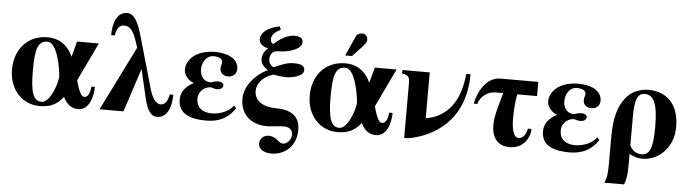

<svg xmlns="http://www.w3.org/2000/svg" viewBox="-52 -919 4851 1351"><g transform="rotate(5 2374.0 -243.5)"><path d="M361 -198C350 -126 305 -17 252 -17C194 -17 172 -73 172 -233C172 -382 189 -442 258 -442C326 -442 358 -262 361 -198ZM592 -154C589 -104 571 -78 550 -78C536 -78 523 -80 498 -156C495 -165 489 -186 489 -191L618 -461H464L435 -352H434C411 -406 359 -473 255 -473C120 -473 25 -373 25 -226C25 -84 117 14 241 14C310 14 360 -5 407 -65C431 -14 466 12 512 12C587 12 616 -77 617 -154Z M724 -527C735 -594 765 -602 783 -602C818 -602 847 -587 877 -492L889 -454L663 0H832L933 -308L979 -110C995 -41 1018 18 1071 18C1146 18 1171 -67 1171 -147H1146C1135 -80 1105 -72 1087 -72C1064 -72 1033 -93 1010 -172L903 -546C884 -612 855 -692 799 -692C720 -692 699 -600 699 -527Z M1603 -109C1576 -66 1510 -40 1452 -40C1392 -40 1343 -67 1343 -135C1343 -190 1390 -222 1429 -222C1446 -217 1462 -213 1473 -213C1504 -213 1517 -229 1517 -243C1517 -255 1505 -268 1478 -268C1448 -268 1435 -257 1424 -257C1379 -257 1350 -292 1350 -342C1350 -396 1383 -442 1429 -442C1475 -442 1494 -426 1494 -405C1494 -394 1486 -378 1486 -363C1486 -324 1515 -309 1543 -309C1584 -309 1604 -337 1604 -367C1604 -444 1517 -473 1440 -473C1303 -473 1237 -400 1237 -330C1237 -298 1263 -258 1307 -242V-241C1248 -210 1219 -170 1219 -118C1219 -10 1317 14 1417 14C1510 14 1574 -21 1620 -91Z M1875 -692C1782 -673 1743 -631 1743 -590C1743 -563 1768 -537 1806 -531V-529C1780 -507 1768 -480 1768 -452C1768 -414 1801 -387 1820 -378C1731 -337 1658 -250 1658 -161C1658 -68 1717 16 1849 16C1873 16 1934 7 1966 7C2004 7 2028 26 2028 60C2028 99 1996 128 1970 128C1934 128 1926 82 1863 82C1828 82 1802 109 1802 144C1802 176 1836 205 1894 205C1980 205 2069 146 2069 23C2069 -59 2022 -115 1904 -115C1816 -115 1746 -149 1746 -225C1746 -273 1782 -325 1860 -350C1882 -345 1929 -339 1949 -339C1984 -339 2074 -353 2074 -399C2074 -441 2028 -442 1990 -442C1950 -442 1892 -417 1857 -401C1841 -408 1822 -427 1822 -454C1822 -485 1838 -516 1875 -516C1957 -516 2045 -545 2045 -595C2045 -629 2013 -635 1982 -635C1936 -635 1881 -602 1842 -564C1838 -566 1821 -569 1821 -600C1821 -615 1835 -647 1885 -668Z M2464 -198C2453 -126 2408 -17 2355 -17C2297 -17 2275 -73 2275 -233C2275 -382 2292 -442 2361 -442C2429 -442 2461 -262 2464 -198ZM2721 -461H2567L2538 -352H2537C2514 -406 2462 -473 2358 -473C2223 -473 2128 -373 2128 -226C2128 -84 2220 14 2344 14C2413 14 2463 -5 2510 -65C2534 -14 2569 12 2615 12C2690 12 2719 -77 2720 -154H2695C2692 -104 2674 -78 2653 -78C2639 -78 2626 -80 2601 -156C2598 -165 2592 -186 2592 -191ZM2352 -528H2400L2463 -595C2482 -616 2497 -635 2497 -648C2497 -674 2484 -692 2460 -692C2440 -692 2423 -687 2413 -664Z M3212 -473C3190 -226 3060 -156 2960 -138H2955V-461H2762V-437C2806 -428 2816 -419 2816 -372V14H2842C3022 -17 3242 -144 3242 -473Z M3483 -361C3467 -299 3433 -204 3433 -131C3433 -64 3460 14 3561 14C3653 14 3703 -60 3703 -127H3678C3665 -66 3635 -56 3618 -56C3578 -56 3567 -125 3567 -197C3567 -271 3578 -349 3583 -361H3722V-461H3455C3348 -461 3293 -336 3283 -269H3308C3323 -329 3382 -361 3425 -361Z M4169 -109C4142 -66 4076 -40 4018 -40C3958 -40 3909 -67 3909 -135C3909 -190 3956 -222 3995 -222C4012 -217 4028 -213 4039 -213C4070 -213 4083 -229 4083 -243C4083 -255 4071 -268 4044 -268C4014 -268 4001 -257 3990 -257C3945 -257 3916 -292 3916 -342C3916 -396 3949 -442 3995 -442C4041 -442 4060 -426 4060 -405C4060 -394 4052 -378 4052 -363C4052 -324 4081 -309 4109 -309C4150 -309 4170 -337 4170 -367C4170 -444 4083 -473 4006 -473C3869 -473 3803 -400 3803 -330C3803 -298 3829 -258 3873 -242V-241C3814 -210 3785 -170 3785 -118C3785 -10 3883 14 3983 14C4076 14 4140 -21 4186 -91Z M4496 14C4615 14 4716 -86 4716 -228C4716 -398 4622 -473 4499 -473C4448 -473 4389 -451 4357 -417C4287 -344 4267 -248 4267 -113V55C4267 131 4265 166 4246 205H4386C4402 166 4406 124 4406 54V-12C4434 5 4470 14 4496 14ZM4406 -271C4406 -394 4424 -442 4476 -442C4535 -442 4569 -389 4569 -220C4569 -71 4550 -17 4487 -17C4473 -17 4431 -21 4406 -72Z"/></g></svg>

Font: XITS
Style: Bold
Weight: 700
Designer: MicroPress Inc., with final additions and corrections provided by Coen Hoffman, Elsevier (retired)
Version: Version 1.302